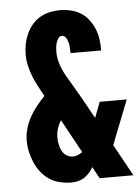

<svg xmlns="http://www.w3.org/2000/svg" viewBox="-53 -785 607 835"><g transform="rotate(-5 250.0 -367.5)"><path d="M227 8Q202 8 177 2.5Q152 -3 131 -16.5Q110 -30 94 -50Q78 -70 68 -93Q58 -116 52.5 -140.5Q47 -165 47 -190Q47 -217 54.5 -243Q62 -269 75 -292.5Q88 -316 105 -337Q122 -358 141 -378Q141 -378 140.5 -378Q140 -378 140 -378L139 -380Q127 -402 115.5 -423.5Q104 -445 95 -468Q86 -491 80.5 -515.5Q75 -540 75 -564Q75 -587 79.5 -609.5Q84 -632 93.5 -653Q103 -674 118 -692Q133 -710 152.5 -721.5Q172 -733 194.5 -738Q217 -743 240 -743Q263 -743 287 -737.5Q311 -732 331 -719.5Q351 -707 365.5 -687.5Q380 -668 389 -646Q398 -624 401 -600.5Q404 -577 404 -553H270Q270 -561 269.5 -568.5Q269 -576 268.5 -583.5Q268 -591 266 -598.5Q264 -606 261 -613Q258 -620 252.5 -625.5Q247 -631 239 -631Q229 -631 223 -622Q217 -613 214 -603Q211 -593 210 -583Q209 -573 209 -563Q209 -534 219 -506Q229 -478 243.5 -453Q258 -428 273 -403Q288 -378 302 -353L352 -263L378 -331H496L431 -166Q429 -159 426 -152Q423 -145 420 -138L496 0H349L335 -25L321 -51Q309 -29 290 -13.5Q271 2 247 6L238 7ZM241 -104Q252 -104 263 -108.5Q274 -113 283 -120L203 -266Q193 -250 187 -231Q181 -212 181 -193Q181 -178 184 -163Q187 -148 193.5 -134.5Q200 -121 213 -112.5Q226 -104 241 -104Z"/></g></svg>

Font: Iosevka SS04 Heavy
Style: Regular
Weight: 900
Monospace: yes
Designer: Belleve Invis
Foundry: Belleve Invis
Version: Version 19.0.0; ttfautohint (v1.8.4)